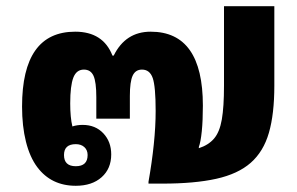

<svg xmlns="http://www.w3.org/2000/svg" viewBox="-20 -591 955 618"><path d="M224 7Q145 7 100 -53Q76 -85 63.5 -135Q51 -185 51 -248Q51 -489 222 -489Q312 -489 342 -412H346Q384 -489 465 -489Q633 -489 633 -251Q633 -203 629.5 -168.5Q626 -134 620 -118V-114Q651 -124 669 -145Q687 -166 694 -206.5Q701 -247 701 -315V-571H863V-315Q863 -224 845.5 -163.5Q828 -103 787 -67Q746 -31 676 -15.5Q606 0 503 0H458V-6Q469 -68 475 -126Q481 -184 481 -234Q481 -313 471.5 -340Q462 -367 437 -367Q416 -367 407 -347.5Q398 -328 398 -282V-209H290V-278Q290 -327 281 -347Q272 -367 250 -367Q226 -367 216 -341Q206 -315 206 -258Q206 -213 213 -184Q228 -189 246 -189Q287 -189 312.5 -162Q338 -135 338 -94Q338 -48 307 -20.5Q276 7 224 7ZM224 -56Q262 -56 262 -92Q262 -108 251.5 -117.5Q241 -127 224 -127Q186 -127 186 -92Q186 -56 224 -56Z"/></svg>

Font: Noto Sans Thai Looped UI ExtraBold
Style: Regular
Weight: 800
Designer: Cadson Demak Team
Foundry: Cadson Demak Co., Ltd.
Version: Version 1.000